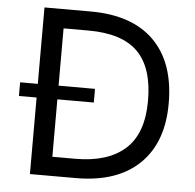

<svg xmlns="http://www.w3.org/2000/svg" viewBox="-50 -741 804 792"><g transform="rotate(5 351.5 -345.0)"><path d="M293.5 -689.9Q465.8 -689.9 556.6 -599.4Q647.5 -508.8 647.5 -339.8Q647.5 -177.7 555.2 -88.9Q462.9 0 292.5 0H102.5V-316.9H29.3V-373.5H102.5V-689.9ZM284.2 -79.1Q418.5 -79.1 490 -143.6Q561.5 -208 561.5 -343.3Q561.5 -480.5 496.1 -545.7Q430.7 -610.8 292 -610.8H188.5V-373.5H339.4V-316.9H188.5V-79.1Z"/></g></svg>

Font: HK Grotesk Medium Legacy
Style: Regular
Weight: 500
Designer: Alfredo Marco Pradil
Foundry: Hanken Design Co.
Version: Version 2.022;PS 002.022;hotconv 1.0.88;makeotf.lib2.5.64775